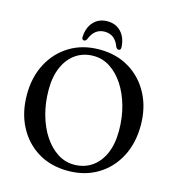

<svg xmlns="http://www.w3.org/2000/svg" viewBox="-128 -992 1017 1114"><g transform="rotate(15 381.0 -435.0)"><path d="M379 -713.5Q481 -713.5 558.5 -666.5Q636 -619.5 679.2 -537.2Q722.5 -455 722.5 -349.5Q722.5 -242 679.2 -160Q636 -78 559 -31.8Q482 14.5 380.5 14.5Q278.5 14.5 201.5 -32.2Q124.5 -79 81.2 -161.8Q38 -244.5 38 -352Q38 -457.5 81 -539Q124 -620.5 200.8 -667Q277.5 -713.5 379 -713.5ZM608.5 -286.5Q608.5 -365 589.2 -434Q570 -503 535.5 -555.8Q501 -608.5 455 -638.5Q409 -668.5 355 -668.5Q294.5 -668.5 249 -637.5Q203.5 -606.5 178 -549Q152.5 -491.5 152.5 -412.5Q152.5 -333.5 171.8 -264Q191 -194.5 225.5 -142Q260 -89.5 306 -59.5Q352 -29.5 405.5 -29.5Q466 -29.5 511.8 -60.2Q557.5 -91 583 -148.5Q608.5 -206 608.5 -286.5ZM380.5 -821Q319 -821 293 -753Q286 -740.5 277 -740.5Q262 -740.5 263.5 -761.5Q267 -817.5 298.5 -850.5Q330 -883.5 380.5 -883.5Q430.5 -883.5 462 -850.5Q493.5 -817.5 497 -761.5Q499 -740.5 483.5 -740.5Q474.5 -740.5 467.5 -753Q454 -789 432.5 -805Q411 -821 380.5 -821Z"/></g></svg>

Font: Fraunces 72pt Soft
Style: Regular
Weight: 400
Version: Version 1.000;[b76b70a41]